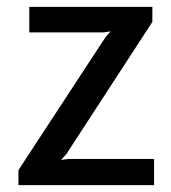

<svg xmlns="http://www.w3.org/2000/svg" viewBox="-20 -537 495 557"><path d="M33.5 0V-43.5L286 -429L301 -446L280 -443H65V-517H422V-473.5L172.5 -90L157 -73L179.5 -76H427V0Z"/></svg>

Font: Expletus Sans Medium
Style: Regular
Weight: 500
Version: Version 7.500